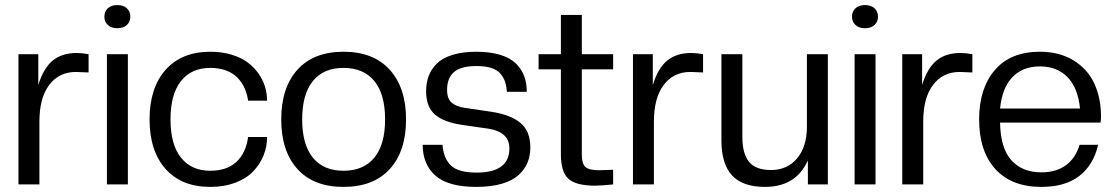

<svg xmlns="http://www.w3.org/2000/svg" viewBox="-20 -731 4416 761"><path d="M136.2 0H53.2V-516.1H131.8V-394Q152.3 -460.9 189 -491Q225.6 -521 284.2 -521Q305.7 -521 331.1 -516.1V-443.8L280.8 -445.8Q213.9 -445.8 175 -394.3Q136.2 -342.8 136.2 -249Z M486.8 0H403.8V-516.1H486.8ZM444.8 -619.1Q420.9 -619.1 407.2 -632.1Q393.6 -645 393.6 -665Q393.6 -685.1 407.2 -698Q420.9 -710.9 444.8 -710.9Q469.2 -710.9 482.9 -698Q496.6 -685.1 496.6 -665Q496.6 -645 482.9 -632.1Q469.2 -619.1 444.8 -619.1Z M813.5 9.8Q699.7 9.8 636.2 -61.5Q572.8 -132.8 572.8 -257.8Q572.8 -382.3 636.2 -454.1Q699.7 -525.9 813.5 -525.9Q859.4 -525.9 897.5 -514.4Q935.5 -502.9 961.2 -483.9Q986.8 -464.8 1004.6 -439.5Q1022.5 -414.1 1030.5 -387Q1038.6 -359.9 1038.6 -332H963.4Q959.5 -358.9 949.5 -381.3Q939.5 -403.8 921.9 -422.4Q904.3 -440.9 876.7 -451.4Q849.1 -461.9 813.5 -461.9Q738.8 -461.9 697.3 -409.7Q655.8 -357.4 655.8 -257.8Q655.8 -158.2 697.3 -106.2Q738.8 -54.2 813.5 -54.2Q877.9 -54.2 916 -88.4Q954.1 -122.6 963.4 -188H1038.6Q1038.6 -149.4 1024.4 -114.5Q1010.3 -79.6 983.4 -51.5Q956.5 -23.4 912.6 -6.8Q868.7 9.8 813.5 9.8Z M1341.3 9.8Q1223.1 9.8 1158.9 -61Q1094.7 -131.8 1094.7 -257.8Q1094.7 -383.3 1158.9 -454.6Q1223.1 -525.9 1341.3 -525.9Q1460 -525.9 1524.7 -454.6Q1589.4 -383.3 1589.4 -257.8Q1589.4 -131.8 1524.9 -61Q1460.4 9.8 1341.3 9.8ZM1341.3 -54.2Q1420.9 -54.2 1463.6 -106Q1506.3 -157.7 1506.3 -257.8Q1506.3 -357.9 1463.6 -409.9Q1420.9 -461.9 1341.3 -461.9Q1262.7 -461.9 1220.2 -409.9Q1177.7 -357.9 1177.7 -257.8Q1177.7 -157.7 1220.2 -106Q1262.7 -54.2 1341.3 -54.2Z M1868.2 9.8Q1756.3 9.8 1705.8 -34.9Q1655.3 -79.6 1655.3 -157.2H1733.9Q1737.8 -103.5 1767.1 -75.2Q1796.4 -46.9 1869.1 -46.9Q1999 -46.9 1999 -143.1Q1999 -208.5 1914.1 -221.2L1813 -235.8Q1738.3 -246.6 1703.6 -277.3Q1668.9 -308.1 1668.9 -369.1Q1668.9 -402.8 1679.2 -430.2Q1689.5 -457.5 1711.9 -479.5Q1734.4 -501.5 1774.2 -513.7Q1814 -525.9 1868.2 -525.9Q1922.9 -525.9 1962.6 -513.7Q2002.4 -501.5 2024.9 -479.2Q2047.4 -457 2057.6 -429.4Q2067.9 -401.9 2067.9 -367.2H1989.3Q1987.3 -390.1 1982.2 -406Q1977.1 -421.9 1964.8 -437.5Q1952.6 -453.1 1928.5 -461.2Q1904.3 -469.2 1868.2 -469.2Q1806.6 -469.2 1779.3 -445.3Q1752 -421.4 1752 -375Q1752 -339.8 1770.3 -324Q1788.6 -308.1 1824.2 -303.2L1926.3 -288.1Q2002.9 -276.9 2042.5 -244.1Q2082 -211.4 2082 -147Q2082 -113.3 2070.6 -85.9Q2059.1 -58.6 2034.7 -36.6Q2010.3 -14.6 1968 -2.4Q1925.8 9.8 1868.2 9.8Z M2338.9 4.9Q2263.7 4.9 2233.4 -22Q2203.1 -48.8 2203.1 -120.1V-456.1H2114.7V-516.1H2203.1V-671.9H2286.1V-516.1H2410.2V-456.1H2286.1V-118.2Q2286.1 -81.5 2300.8 -68.8Q2315.4 -56.2 2356 -56.2L2410.2 -58.1V0Q2359.9 4.9 2338.9 4.9Z M2571.8 0H2488.8V-516.1H2567.4V-394Q2587.9 -460.9 2624.5 -491Q2661.1 -521 2719.7 -521Q2741.2 -521 2766.6 -516.1V-443.8L2716.3 -445.8Q2649.4 -445.8 2610.6 -394.3Q2571.8 -342.8 2571.8 -249Z M3012.2 9.8Q2923.8 9.8 2881.6 -35.6Q2839.4 -81.1 2839.4 -174.8V-516.1H2922.4V-188Q2922.4 -121.6 2949 -89.4Q2975.6 -57.1 3036.1 -57.1Q3100.6 -57.1 3139.4 -103.5Q3178.2 -149.9 3178.2 -228V-516.1H3261.2V0H3182.1V-95.2Q3134.8 9.8 3012.2 9.8Z M3450.2 0H3367.2V-516.1H3450.2ZM3408.2 -619.1Q3384.3 -619.1 3370.6 -632.1Q3356.9 -645 3356.9 -665Q3356.9 -685.1 3370.6 -698Q3384.3 -710.9 3408.2 -710.9Q3432.6 -710.9 3446.3 -698Q3460 -685.1 3460 -665Q3460 -645 3446.3 -632.1Q3432.6 -619.1 3408.2 -619.1Z M3639.2 0H3556.2V-516.1H3634.8V-394Q3655.3 -460.9 3691.9 -491Q3728.5 -521 3787.1 -521Q3808.6 -521 3834 -516.1V-443.8L3783.7 -445.8Q3716.8 -445.8 3678 -394.3Q3639.2 -342.8 3639.2 -249Z M4107.4 9.8Q3989.3 9.8 3925 -61Q3860.8 -131.8 3860.8 -257.8Q3860.8 -380.4 3922.9 -453.1Q3984.9 -525.9 4101.6 -525.9Q4179.2 -525.9 4234.9 -491.7Q4290.5 -457.5 4317.1 -400.4Q4343.8 -343.3 4343.8 -270Q4343.8 -252.9 4341.8 -245.1H3943.8Q3945.3 -144 3988.5 -95.9Q4031.7 -47.9 4107.4 -47.9Q4167.5 -47.9 4206.1 -77.1Q4244.6 -106.4 4258.8 -157.2H4332.5Q4314 -77.1 4258.1 -33.7Q4202.1 9.8 4107.4 9.8ZM3943.8 -300.8H4260.7Q4252.4 -383.3 4210.9 -425.5Q4169.4 -467.8 4101.6 -467.8Q4033.7 -467.8 3992.9 -425.5Q3952.1 -383.3 3943.8 -300.8Z"/></svg>

Font: Creato Display
Style: Regular
Weight: 400
Version: Version 1.000